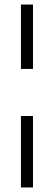

<svg xmlns="http://www.w3.org/2000/svg" viewBox="-20 -680 237 844"><path d="M72 144V-170H125V144ZM72 -377V-660H125V-377Z"/></svg>

Font: Bricolage Grotesque 24pt Condensed ExtraLight
Style: Regular
Weight: 250
Width: 3
Designer: Mathieu Triay
Foundry: Atelier Triay
Version: Version 1.001;gftools[0.9.33.dev8+g029e19f]